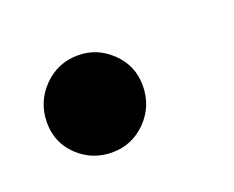

<svg xmlns="http://www.w3.org/2000/svg" viewBox="-44 -196 343 281"><g transform="rotate(-20 128.0 -55.5)"><path d="M92.8 19.5Q62 19.5 39.8 -1.5Q17.6 -22.5 17.6 -53.7Q17.6 -85.9 39.8 -108.6Q62 -131.3 93.8 -131.3Q123.5 -131.3 145.8 -109.9Q168 -88.4 168 -57.6Q168 -25.4 146 -2.9Q124 19.5 92.8 19.5Z"/></g></svg>

Font: Elstob 18pt SemiBold
Style: Italic
Weight: 600
Italic angle: -20°
Designer: Peter S. Baker
Version: Version 1.015